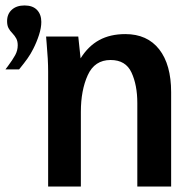

<svg xmlns="http://www.w3.org/2000/svg" viewBox="-99 -684 719 704"><path d="M72 -525.5 70 -550H188L196.5 -470Q224.5 -515 264.8 -537Q305 -559 360.5 -559Q441 -559 484.8 -503Q528.5 -447 528.5 -346V0H404.5V-306Q404.5 -372 383.2 -418Q362 -464 306.5 -464Q248 -464 222.8 -408.5Q197.5 -353 197.5 -274V0H77.5V-422Q77.5 -464 72 -525.5ZM52.5 -603.5Q52.5 -582 44 -555.8Q35.5 -529.5 23 -505Q13.5 -486 2 -469.8Q-9.5 -453.5 -29 -429.5H-79L-70 -441.5Q-52.5 -465 -43.2 -482Q-34 -499 -34 -518Q-34 -532.5 -39.2 -542.5Q-44.5 -552.5 -53.5 -562Q-62.5 -571 -67.8 -581Q-73 -591 -73 -606.5Q-73 -632.5 -55.8 -648.2Q-38.5 -664 -9 -664Q21 -664 36.8 -647.5Q52.5 -631 52.5 -603.5Z"/></svg>

Font: JuliaMono
Style: Bold
Weight: 700
Monospace: yes
Designer: cormullion
Foundry: corm
Version: Version 0.055; ttfautohint (v1.8.4)